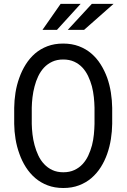

<svg xmlns="http://www.w3.org/2000/svg" viewBox="-20 -941 640 971"><path d="M547.4 -314.5V-395.5Q546.9 -433.6 540.8 -472.7Q534.7 -511.7 522 -547.9Q508.8 -584 489 -615.5Q469.2 -647 441.9 -670.4Q414.6 -693.8 378.9 -707.3Q343.3 -720.7 299.3 -720.7Q255.4 -720.7 220 -707.3Q184.6 -693.8 157.2 -670.4Q129.9 -646.5 110.1 -615Q90.3 -583.5 77.6 -547.4Q64.5 -511.2 58.3 -472.4Q52.2 -433.6 51.8 -395.5V-314.5Q52.2 -276.4 58.6 -237.8Q64.9 -199.2 78.1 -163.1Q90.8 -127 110.8 -95.5Q130.9 -64 158.2 -40.5Q185.5 -17.1 220.9 -3.7Q256.3 9.8 300.3 9.8Q344.2 9.8 379.6 -3.7Q415 -17.1 442.4 -40.5Q469.7 -64 489.5 -95.2Q509.3 -126.5 522 -162.6Q534.7 -198.7 540.8 -237.5Q546.9 -276.4 547.4 -314.5ZM458 -396.5V-314.5Q457.5 -289.1 454.8 -261.2Q452.1 -233.4 445.3 -206.5Q438 -179.2 426.5 -154.5Q415 -129.9 397.9 -111.3Q380.4 -92.3 356.2 -81.1Q332 -69.8 300.3 -69.8Q268.6 -69.8 244.6 -81.1Q220.7 -92.3 203.1 -111.3Q185.5 -129.9 173.8 -154.8Q162.1 -179.7 154.8 -207Q147.5 -233.9 144.3 -261.7Q141.1 -289.6 140.6 -314.5V-396.5Q141.1 -421.4 144.3 -449Q147.5 -476.6 154.8 -503.9Q161.6 -530.8 173.3 -555.4Q185.1 -580.1 202.6 -599.1Q220.2 -617.7 244.1 -628.9Q268.1 -640.1 299.3 -640.1Q331.1 -640.1 355 -629.2Q378.9 -618.2 396.5 -599.6Q414.1 -580.6 425.8 -555.9Q437.5 -531.2 444.8 -504.4Q451.7 -477.1 454.6 -449.5Q457.5 -421.9 458 -396.5ZM444.3 -921.4 322.8 -790H405.3L554.2 -921.4ZM286.6 -921.4 194.8 -790H268.1L387.7 -921.4Z"/></svg>

Font: RobotoMono Nerd Font
Style: Regular
Weight: 400
Monospace: yes
Designer: Google
Version: Version 3.000;Nerd Fonts 3.2.1